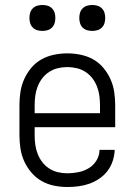

<svg xmlns="http://www.w3.org/2000/svg" viewBox="-20 -742 540 770"><path d="M250 8Q223 8 196.5 2.5Q170 -3 147 -16Q124 -29 106 -50Q88 -71 77 -95.5Q66 -120 62 -146.5Q58 -173 58 -200V-320Q58 -347 62 -373.5Q66 -400 77 -424.5Q88 -449 105.5 -470Q123 -491 146.5 -504Q170 -517 196.5 -522.5Q223 -528 250 -528Q277 -528 303.5 -522.5Q330 -517 353.5 -504Q377 -491 394.5 -470Q412 -449 423 -424.5Q434 -400 438 -373.5Q442 -347 442 -320V-232H119V-200Q119 -181 121.5 -162Q124 -143 131 -125Q138 -107 149.5 -92Q161 -77 177 -66.5Q193 -56 212 -51.5Q231 -47 250 -47Q272 -47 294.5 -51.5Q317 -56 336 -67.5Q355 -79 367 -98.5Q379 -118 379 -141H440Q439 -118 432 -96.5Q425 -75 411.5 -57Q398 -39 379 -26Q360 -13 339 -5.5Q318 2 295.5 5Q273 8 250 8ZM119 -288H381V-320Q381 -339 378.5 -358Q376 -377 369 -395Q362 -413 350.5 -428Q339 -443 323 -453.5Q307 -464 288 -468.5Q269 -473 250 -473Q231 -473 212 -468.5Q193 -464 177 -453.5Q161 -443 149.5 -428Q138 -413 131 -395Q124 -377 121.5 -358Q119 -339 119 -320ZM350 -618Q339 -618 329 -621Q319 -624 311.5 -631.5Q304 -639 301 -649Q298 -659 298 -670Q298 -681 301 -691Q304 -701 311.5 -708.5Q319 -716 329 -719Q339 -722 350 -722Q361 -722 371 -719Q381 -716 388.5 -708.5Q396 -701 399 -691Q402 -681 402 -670Q402 -659 399 -649Q396 -639 388.5 -631.5Q381 -624 371 -621Q361 -618 350 -618ZM150 -618Q139 -618 129 -621Q119 -624 111.5 -631.5Q104 -639 101 -649Q98 -659 98 -670Q98 -681 101 -691Q104 -701 111.5 -708.5Q119 -716 129 -719Q139 -722 150 -722Q161 -722 171 -719Q181 -716 188.5 -708.5Q196 -701 199 -691Q202 -681 202 -670Q202 -659 199 -649Q196 -639 188.5 -631.5Q181 -624 171 -621Q161 -618 150 -618Z"/></svg>

Font: Iosevka Fixed Light
Style: Regular
Weight: 300
Monospace: yes
Designer: Belleve Invis
Foundry: Belleve Invis
Version: Version 32.3.0